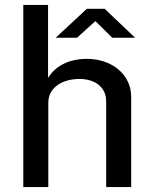

<svg xmlns="http://www.w3.org/2000/svg" viewBox="-20 -763 624 783"><path d="M75 0H177V-344C177 -408 237 -441 304 -441C368 -441 413 -407 413 -350V0H515V-368C515 -460 435 -523 335 -523C252 -523 201 -487 176 -445V-743H75ZM438 -609H531L407 -727H334L207 -609H294L369 -677Z"/></svg>

Font: United Sans Medium
Style: Regular
Weight: 500
Designer: Pablo Impallari, Rodrigo Fuenzalida (Modified by Dan O. Williams)
Version: Version 1.000;PS 001.000;hotconv 1.0.88;makeotf.lib2.5.64775